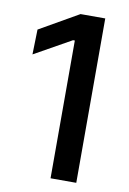

<svg xmlns="http://www.w3.org/2000/svg" viewBox="-76 -687 494 735"><g transform="rotate(10 171.0 -319.5)"><path d="M273 0H173V-535.5H166L22.5 -455L25 -552L177 -639H273Z"/></g></svg>

Font: Anek Malayalam Medium Medium
Style: Regular
Weight: 500
Version: Version 1.003